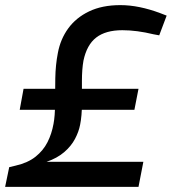

<svg xmlns="http://www.w3.org/2000/svg" viewBox="-33 -730 671 750"><path d="M-13 0 3 -77 28 -83Q76 -94 106 -118Q136 -142 152.5 -174.5Q169 -207 176 -246Q182 -277 182 -324.5Q182 -372 183 -424.5Q184 -477 193 -523Q203 -577 233.5 -619Q264 -661 315 -685.5Q366 -710 437 -710Q474 -710 513 -702Q552 -694 592 -679L618 -669L589 -592L567 -596Q534 -604 503.5 -608Q473 -612 445 -612Q380 -612 343 -583.5Q306 -555 293 -493Q287 -459 287 -413.5Q287 -368 287 -323Q287 -278 280 -243Q275 -216 260 -187.5Q245 -159 217.5 -135.5Q190 -112 149 -98H527L508 0ZM44 -301 59 -383H508L492 -301Z"/></svg>

Font: REM
Style: Italic
Weight: 400
Italic angle: -11°
Designer: Octavio Pardo
Foundry: Ashler Design
Version: Version 1.005;gftools[0.9.28]